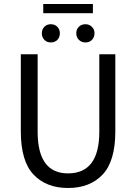

<svg xmlns="http://www.w3.org/2000/svg" viewBox="-20 -927 680 959"><path d="M84 -271V-656H168V-269Q168 -61 320 -61Q476 -61 476 -269V-656H556V-271Q556 -122 492.5 -55Q429 12 320 12Q211 12 147.5 -55Q84 -122 84 -271ZM189 -761Q189 -780 201.5 -793Q214 -806 234 -806Q254 -806 266.5 -793Q279 -780 279 -761Q279 -741 266.5 -728Q254 -715 234 -715Q214 -715 201.5 -728Q189 -741 189 -761ZM196 -861V-907H444V-861ZM407 -806Q426 -806 439 -793Q452 -780 452 -761Q452 -741 439.5 -728Q427 -715 407 -715Q387 -715 374 -728Q361 -741 361 -761Q361 -781 374 -793.5Q387 -806 407 -806Z"/></svg>

Font: RibengUni
Style: Regular
Weight: 400
Designer: (1) Dr. Andrew Glass (Program Manager at Microsoft Corporation)
(2) Bivuti Chakma (Suz Moriz)
(3) Paul D. Hunt (Adobe Co
Foundry: Bivuti Chakma and Jyoti Chakma
Version: Version 1.2020